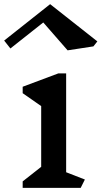

<svg xmlns="http://www.w3.org/2000/svg" viewBox="-54 -903 488 923"><path d="M334 0H55V-31L144 -101V-393L55 -455V-486L226 -550H264V-75L354 -40ZM395 -680 271 -661 154 -795 -4 -670 -34 -708 187 -883 414 -704Z"/></svg>

Font: Inknut Antiqua
Style: Regular
Weight: 400
Designer: Claus Eggers Sørensen
Foundry: Claus Eggers Sørensen
Version: Version 1.003; ttfautohint (v1.8.2) -l 8 -r 50 -G 200 -x 14 